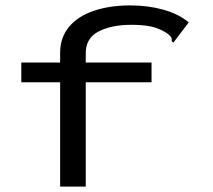

<svg xmlns="http://www.w3.org/2000/svg" viewBox="-20 -692 790 712"><path d="M203 -387H59V-460H203V-495Q203 -553 236 -592.5Q269 -632 328 -652Q387 -672 464 -672Q529 -672 586 -656Q643 -640 680 -609L632 -546L623 -534L617 -539Q618 -549 613.5 -555.5Q609 -562 596 -571Q568 -588 538.5 -594Q509 -600 467 -600Q394 -600 346 -575.5Q298 -551 298 -495V-460H542V-387H298V0H203Z"/></svg>

Font: Inconsolata ExtraExpanded Medium
Style: Regular
Weight: 500
Width: 8
Monospace: yes
Designer: Raph Levien, Cyreal, Brenton Simpson
Foundry: Raph Levien, Cyreal, Google
Version: Version 3.001; ttfautohint (v1.8.2.53-6de2)